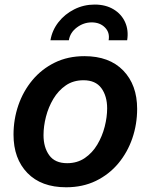

<svg xmlns="http://www.w3.org/2000/svg" viewBox="-20 -794 648 825"><path d="M264.2 10.7Q157.2 10.7 97.7 -50.8Q38.1 -112.3 38.1 -215.3Q38.1 -281.2 58.8 -341.6Q79.6 -401.9 119.1 -449.5Q158.7 -497.1 215.1 -524.9Q271.5 -552.7 342.8 -552.7Q449.7 -552.7 509.5 -491Q569.3 -429.2 569.3 -326.2Q569.3 -260.3 548.6 -199.7Q527.8 -139.2 488.3 -91.8Q448.7 -44.4 392.1 -16.8Q335.4 10.7 264.2 10.7ZM268.6 -92.8Q312 -92.8 344.5 -115Q377 -137.2 398.2 -172.9Q419.4 -208.5 429.9 -249.8Q440.4 -291 440.4 -328.1Q440.4 -381.3 415.5 -415.3Q390.6 -449.2 338.9 -449.2Q294.9 -449.2 262.7 -427Q230.5 -404.8 209.2 -369.1Q188 -333.5 177.5 -292.5Q167 -251.5 167 -213.4Q167 -160.6 191.7 -126.7Q216.3 -92.8 268.6 -92.8ZM386.7 -774.4Q434.1 -774.4 468 -753.9Q502 -733.4 517.6 -698.7Q533.2 -664.1 526.4 -621.1H446.8Q452.6 -654.3 430.9 -676Q409.2 -697.8 374 -697.8Q339.4 -697.8 310.3 -676Q281.2 -654.3 275.9 -621.1H196.8Q204.1 -664.1 231.2 -698.7Q258.3 -733.4 299.1 -753.9Q339.8 -774.4 386.7 -774.4Z"/></svg>

Font: Inter Semi Bold
Style: Italic
Weight: 600
Italic angle: -9.39999°
Designer: Rasmus Andersson
Foundry: rsms
Version: Version 4.000;git-3c8e0fc